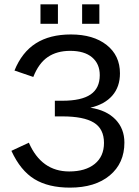

<svg xmlns="http://www.w3.org/2000/svg" viewBox="-20 -857 644 887"><path d="M303.2 9.8Q203.6 9.8 139.2 -29.5Q74.7 -68.8 32.7 -160.2L113.3 -197.8Q171.4 -64.9 299.8 -64.9Q374.5 -64.9 417.5 -99.6Q460.4 -134.3 460.4 -196.8Q460.4 -261.7 413.6 -290.5Q366.7 -319.3 268.1 -319.3H233.4V-391.6H268.1Q356.4 -391.6 398.7 -420.7Q440.9 -449.7 440.9 -509.8Q440.9 -562 405.5 -592Q370.1 -622.1 304.2 -622.1Q242.7 -622.1 200.7 -593.5Q158.7 -564.9 133.8 -501.5L46.9 -531.2Q81.1 -615.7 145.5 -656.7Q210 -697.8 307.6 -697.8Q411.1 -697.8 472.7 -649.2Q534.2 -600.6 534.2 -518.1Q534.2 -456.1 499 -415.5Q463.9 -375 397.5 -359.4Q471.7 -348.1 513.2 -305.4Q554.7 -262.7 554.7 -198.2Q554.7 -103 487.1 -46.6Q419.4 9.8 303.2 9.8ZM359.4 -747.1V-836.9H439V-747.1ZM167 -747.1V-836.9H247.6V-747.1Z"/></svg>

Font: Liberation Sans
Style: Regular
Weight: 400
Designer: Steve Matteson
Foundry: Ascender Corporation
Version: Version 2.00.1